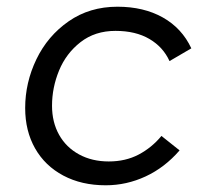

<svg xmlns="http://www.w3.org/2000/svg" viewBox="-20 -545 616 572"><path d="M55 -223Q55 -299 88.5 -368.5Q122 -438 184.5 -481.5Q247 -525 330 -525Q408 -525 465 -493Q522 -461 550 -401L485 -363Q466 -405 425 -429Q384 -453 324 -453Q263 -453 220 -419.5Q177 -386 156 -335Q135 -284 135 -230Q135 -181 156 -143.5Q177 -106 215.5 -85Q254 -64 304 -64Q354 -64 393 -84.5Q432 -105 461 -140L515 -97Q471 -46 414 -19.5Q357 7 295 7Q223 7 168.5 -22Q114 -51 84.5 -103Q55 -155 55 -223Z"/></svg>

Font: Fixel Italic Variable Display Thin
Style: Italic
Weight: 100
Italic angle: -10°
Designer: AlfaBravo + MacPaw
Foundry: Kyrylo Tkachov, Marchela Mozhyna, Serhii Makarenko, Maria Weinstein, Zakhar Kryvoshyya
Version: Version 1.210;Glyphs 3.2 (3217)